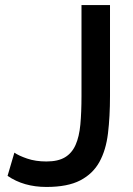

<svg xmlns="http://www.w3.org/2000/svg" viewBox="-20 -730 528 761"><path d="M37 -125Q54 -113 87.5 -101.5Q121 -90 164 -90Q210 -90 237.5 -106.5Q265 -123 279.5 -155.5Q294 -188 298.5 -236.5Q303 -285 303 -349V-710H416V-349Q416 -268 408 -201.5Q400 -135 374 -88Q348 -41 298 -15Q248 11 164 11Q74 11 10 -33Z"/></svg>

Font: IngvarSans
Style: Regular
Weight: 600
Version: Version 3.000